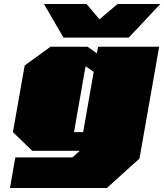

<svg xmlns="http://www.w3.org/2000/svg" viewBox="-20 -758 826 965"><path d="M299 -569 201 -738H415L480 -661L571 -738H786L627 -569ZM30 187 57 33H344L381 0H142L45 -94L104 -429L234 -523H420L467 -490L473 -523H780L681 39L517 187ZM352 -94H398L451 -397L410 -425Z"/></svg>

Font: Tomorrow Black
Style: Italic
Weight: 900
Italic angle: -10°
Designer: Tony de Marco, Monica Rizzolli
Foundry: Just in Type
Version: Version 2.002